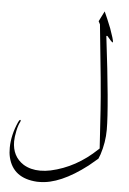

<svg xmlns="http://www.w3.org/2000/svg" viewBox="-63 -891 717 1069"><g transform="rotate(5 295.5 -356.0)"><path d="M499 -709.5Q546.9 -317.9 546.9 -189Q546.9 -119.6 524.4 -50.3Q519 -34.7 514.6 -25.4Q514.6 -25.4 463.9 17.1Q313.5 132.8 197.8 132.3H185.1Q50.3 124.5 22.9 9.8Q17.1 -15.1 17.6 -43.5Q18.1 -114.7 51.8 -189.9Q57.6 -202.6 62.5 -202.6Q67.4 -202.6 63.5 -191.9Q52.7 -172.9 45.7 -138.4Q38.6 -104 38.6 -80.6Q38.6 3.4 103 44.9Q143.1 69.3 196.8 69.3Q226.1 69.3 255.4 63Q396 32.2 509.8 -76.2Q513.7 -80.1 516.6 -82.5Q516.1 -95.7 513.2 -136Q510.3 -176.3 502.9 -295.9Q495.6 -415.5 458 -771L449.2 -788.1L478 -845.2Q494.6 -809.6 516.6 -753.9Q538.6 -692.9 538.6 -680.2Q538.6 -677.2 537.6 -676.8Q530.8 -678.2 504.9 -710.4H500Z"/></g></svg>

Font: AMoshref-Thulth
Style: Regular
Weight: 400
Designer: Ali Moshref
Foundry: Ali Moshref
Version: Version 0.1